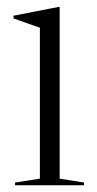

<svg xmlns="http://www.w3.org/2000/svg" viewBox="-20 -548 286 568"><path d="M156.5 -527.5V-19.5L228.5 -8V0H24.5V-8L98 -19.5V-466Q89.5 -469 66 -477.2Q42.5 -485.5 20 -493.5V-501.5L153 -527.5Z"/></svg>

Font: Newsreader Display Light
Style: Regular
Weight: 300
Designer: Hugues Gentile
Foundry: Production Type
Version: Version 1.001